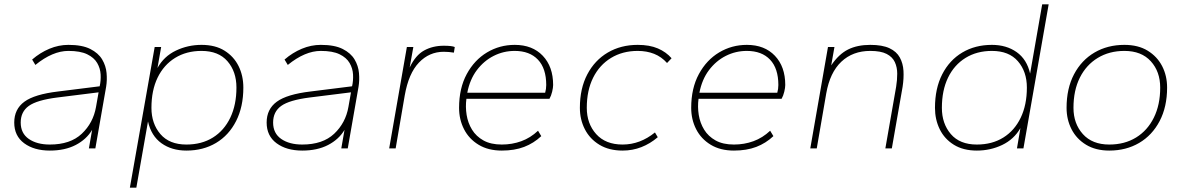

<svg xmlns="http://www.w3.org/2000/svg" viewBox="-20 -688 5492 890"><path d="M211 10Q138 10 92 -24Q46 -58 46 -120Q46 -182 93 -216.5Q140 -251 250 -264L442 -288Q448 -314 446.5 -342.5Q445 -371 430.5 -396Q416 -421 384 -436.5Q352 -452 297 -452Q224 -452 144 -387L129 -412Q166 -444 209 -462Q252 -480 297 -480Q361 -480 398.5 -461Q436 -442 453.5 -412.5Q471 -383 474 -349.5Q477 -316 472 -286L422 0H392L407 -86Q381 -42 331 -16Q281 10 211 10ZM211 -18Q306 -18 359 -68Q412 -118 425 -192L437 -260L245 -236Q151 -224 113.5 -197Q76 -170 76 -120Q76 -70 113.5 -44Q151 -18 211 -18Z M582 182 697 -470H727L710 -373Q740 -427 795.5 -453.5Q851 -480 914 -480Q978 -480 1021 -453Q1064 -426 1086 -381.5Q1108 -337 1108 -282Q1108 -193 1074.5 -127Q1041 -61 981.5 -25.5Q922 10 844 10Q776 10 728.5 -24Q681 -58 666 -125L612 182ZM844 -18Q915 -18 967 -50.5Q1019 -83 1047.5 -142.5Q1076 -202 1076 -282Q1076 -356 1034.5 -404Q993 -452 914 -452Q844 -452 791.5 -419.5Q739 -387 710.5 -328Q682 -269 682 -188Q682 -115 723.5 -66.5Q765 -18 844 -18Z M1381 10Q1308 10 1262 -24Q1216 -58 1216 -120Q1216 -182 1263 -216.5Q1310 -251 1420 -264L1612 -288Q1618 -314 1616.5 -342.5Q1615 -371 1600.5 -396Q1586 -421 1554 -436.5Q1522 -452 1467 -452Q1394 -452 1314 -387L1299 -412Q1336 -444 1379 -462Q1422 -480 1467 -480Q1531 -480 1568.5 -461Q1606 -442 1623.5 -412.5Q1641 -383 1644 -349.5Q1647 -316 1642 -286L1592 0H1562L1577 -86Q1551 -42 1501 -16Q1451 10 1381 10ZM1381 -18Q1476 -18 1529 -68Q1582 -118 1595 -192L1607 -260L1415 -236Q1321 -224 1283.5 -197Q1246 -170 1246 -120Q1246 -70 1283.5 -44Q1321 -18 1381 -18Z M1784 0 1866 -470H1896L1879 -375Q1906 -432 1946 -454Q1986 -476 2037 -476Q2075 -476 2088 -470L2084 -444Q2072 -446 2060.5 -447Q2049 -448 2037 -448Q1970 -448 1922 -398Q1874 -348 1856 -245L1814 0Z M2306 10Q2243 10 2198.5 -17Q2154 -44 2131 -89Q2108 -134 2108 -188Q2108 -279 2143.5 -344.5Q2179 -410 2237.5 -445Q2296 -480 2366 -480Q2448 -480 2496 -429.5Q2544 -379 2544 -294Q2544 -282 2539.5 -263Q2535 -244 2527 -230H2142Q2137 -193 2143 -155.5Q2149 -118 2168 -87Q2187 -56 2221 -37Q2255 -18 2306 -18Q2354 -18 2396.5 -33.5Q2439 -49 2474 -82L2489 -57Q2454 -24 2409.5 -7Q2365 10 2306 10ZM2146 -258H2507Q2512 -276 2512 -294Q2512 -371 2473.5 -411.5Q2435 -452 2366 -452Q2314 -452 2268.5 -429Q2223 -406 2190.5 -363Q2158 -320 2146 -258Z M2866 10Q2803 10 2758.5 -17Q2714 -44 2691 -89Q2668 -134 2668 -188Q2668 -278 2702.5 -343.5Q2737 -409 2797.5 -444.5Q2858 -480 2936 -480Q2991 -480 3029.5 -463.5Q3068 -447 3093 -418L3072 -396Q3046 -425 3012 -438.5Q2978 -452 2936 -452Q2866 -452 2812.5 -419.5Q2759 -387 2729.5 -328Q2700 -269 2700 -188Q2700 -115 2743.5 -66.5Q2787 -18 2866 -18Q2947 -18 3016 -74L3029 -52Q2994 -22 2953 -6Q2912 10 2866 10Z M3382 10Q3319 10 3274.5 -17Q3230 -44 3207 -89Q3184 -134 3184 -188Q3184 -279 3219.5 -344.5Q3255 -410 3313.5 -445Q3372 -480 3442 -480Q3524 -480 3572 -429.5Q3620 -379 3620 -294Q3620 -282 3615.5 -263Q3611 -244 3603 -230H3218Q3213 -193 3219 -155.5Q3225 -118 3244 -87Q3263 -56 3297 -37Q3331 -18 3382 -18Q3430 -18 3472.5 -33.5Q3515 -49 3550 -82L3565 -57Q3530 -24 3485.5 -7Q3441 10 3382 10ZM3222 -258H3583Q3588 -276 3588 -294Q3588 -371 3549.5 -411.5Q3511 -452 3442 -452Q3390 -452 3344.5 -429Q3299 -406 3266.5 -363Q3234 -320 3222 -258Z M3736 0 3818 -470H3848L3833 -385Q3868 -437 3911 -458.5Q3954 -480 4014 -480Q4070 -480 4103 -464.5Q4136 -449 4151 -421.5Q4166 -394 4168 -359.5Q4170 -325 4164 -286L4114 0H4084L4134 -286Q4139 -317 4139 -346.5Q4139 -376 4128 -400Q4117 -424 4090 -438Q4063 -452 4014 -452Q3933 -452 3880 -402Q3827 -352 3810 -255L3766 0Z M4508 10Q4445 10 4401.5 -17Q4358 -44 4336 -89Q4314 -134 4314 -188Q4314 -278 4347.5 -343.5Q4381 -409 4440.5 -444.5Q4500 -480 4578 -480Q4645 -480 4692.5 -446.5Q4740 -413 4755 -347L4811 -668H4841L4724 0H4694L4710 -94Q4680 -42 4625.5 -16Q4571 10 4508 10ZM4508 -18Q4579 -18 4631 -50.5Q4683 -83 4711.5 -142.5Q4740 -202 4740 -282Q4740 -356 4698.5 -404Q4657 -452 4578 -452Q4508 -452 4455.5 -419.5Q4403 -387 4374.5 -328Q4346 -269 4346 -188Q4346 -115 4387.5 -66.5Q4429 -18 4508 -18Z M5122 10Q5059 10 5014.5 -17Q4970 -44 4947 -89Q4924 -134 4924 -188Q4924 -278 4958.5 -343.5Q4993 -409 5053.5 -444.5Q5114 -480 5192 -480Q5256 -480 5300 -453Q5344 -426 5367 -381.5Q5390 -337 5390 -282Q5390 -193 5355.5 -127Q5321 -61 5260.5 -25.5Q5200 10 5122 10ZM5122 -18Q5193 -18 5246 -50.5Q5299 -83 5328.5 -142.5Q5358 -202 5358 -282Q5358 -356 5314.5 -404Q5271 -452 5192 -452Q5122 -452 5068.5 -419.5Q5015 -387 4985.5 -328Q4956 -269 4956 -188Q4956 -115 4999.5 -66.5Q5043 -18 5122 -18Z"/></svg>

Font: Gantari Thin
Style: Italic
Weight: 100
Italic angle: -10°
Designer: Anugrah Pasau
Foundry: Lafontype
Version: Version 1.000; ttfautohint (v1.8.4.7-5d5b)